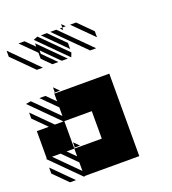

<svg xmlns="http://www.w3.org/2000/svg" viewBox="-158 -973 979 1094"><g transform="rotate(-20 331.0 -426.5)"><path d="M166.7 5.2 -5.2 -166.7H0V-333.3H72.9L-5.2 -411.5V-447.9L109.4 -333.3H161.5L-5.2 -500L26 -505.2L166.7 -364.6V-416.7L78.1 -505.2H114.6L166.7 -453.1V-500H171.9L166.7 -505.2H171.9V-500H500V0H166.7ZM78.1 5.2 -5.2 -78.1V-114.6L114.6 5.2ZM505.2 -718.8 385.4 -838.5H421.9L505.2 -755.2ZM338.5 -822.9 322.9 -838.5H338.5ZM338.5 -708.3 208.3 -838.5H244.8L338.5 -744.8ZM328.1 -661.5 161.5 -828.1 187.5 -838.5 338.5 -687.5ZM213.5 -661.5 161.5 -713.5V-750L72.9 -838.5H109.4L161.5 -786.5V-807.3L307.3 -661.5H270.8L171.9 -760.4V-739.6L250 -661.5ZM119.8 -661.5 -5.2 -786.5V-822.9L156.2 -661.5ZM171.9 -171.9V-166.7L166.7 -171.9ZM171.9 -171.9H203.1L171.9 -203.1ZM171.9 -505.2H203.1L171.9 -536.5ZM338.5 -838.5H359.4L338.5 -859.4ZM302.1 -838.5 479.2 -661.5H442.7L338.5 -765.6Q333.3 -770.8 328.1 -776L265.6 -838.5ZM166.7 -31.2V-83.3L83.3 -166.7H31.2ZM166.7 -119.8V-166.7H333.3V-333.3H166.7V-328.1V-166.7H119.8Z"/></g></svg>

Font: 0xA000-Monochrome
Style: Monochrome
Weight: 400
Version: Version 0.1